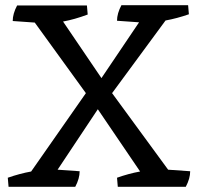

<svg xmlns="http://www.w3.org/2000/svg" viewBox="-20 -720 762 740"><path d="M618 -641 412 -361 628 -66 713 -60Q713 -32 696 0H434L431 -35Q476 -51 520 -59L357 -299L202 -66L287 -60Q287 -32 270 0H13L10 -35Q56 -51 100 -59L311 -361L114 -633L29 -639Q29 -667 46 -699H315L318 -664Q267 -645 223 -637L371 -419L516 -634L431 -640Q431 -668 448 -700H705L708 -665Q662 -649 618 -641Z"/></svg>

Font: Inika
Style: Regular
Weight: 400
Designer: Constanza Artigas Preller
Foundry: Constanza Artigas Preller
Version: Version 1.001